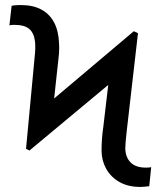

<svg xmlns="http://www.w3.org/2000/svg" viewBox="-20 -737 642 767"><path d="M84 -142.6 114.3 -274.4 514.6 -612.3 531.2 -604.5 505.9 -475.6 97.7 -135.7ZM120.1 -569.3Q116.2 -604.5 97.2 -621.1Q78.1 -637.7 37.1 -637.7Q23.4 -637.7 17.6 -635.7L26.4 -713.9Q36.1 -715.8 45.4 -716.3Q54.7 -716.8 63.5 -716.8Q112.3 -716.8 145.5 -698.7Q178.7 -680.7 196.3 -647Q213.9 -613.3 215.8 -564.5Q217.8 -540 213.9 -505.9L186.5 -252.9L84 -142.6L119.1 -516.6Q122.1 -543 120.1 -569.3ZM385.7 -134.8Q385.7 -183.6 392.6 -229.5L419.9 -460.9L531.2 -604.5L486.3 -213.9Q480.5 -163.1 480.5 -143.6Q481.4 -108.4 502 -87.9Q522.5 -67.4 562.5 -67.4Q579.1 -67.4 584 -69.3L576.2 6.8Q567.4 7.8 558.6 8.8Q549.8 9.8 541 9.8Q491.2 9.8 456.5 -10.3Q421.9 -30.3 403.8 -63.5Q385.7 -96.7 385.7 -134.8Z"/></svg>

Font: WEMIX Pretendard Variable
Style: Regular
Weight: 400
Designer: Base glyphs from Inter by Rasmus Andersson; Hangeul glyphs from Noto Sans CJK(Source Han Sans) by Jang Soo-young and Kan
Foundry: Kil Hyung-jin
Version: Version 1.000;Glyphs 3.2 (3208)